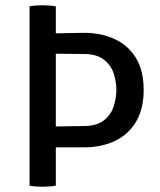

<svg xmlns="http://www.w3.org/2000/svg" viewBox="-20 -707 608 731"><path d="M92.5 -683Q103 -685 116.8 -686Q130.5 -687 141.5 -687Q154 -687 167.5 -686Q181 -685 192.5 -683V-580Q219 -580.5 245.8 -581.2Q272.5 -582 299.5 -582Q365 -582 416.5 -558.2Q468 -534.5 497.5 -486.5Q527 -438.5 527 -364.5Q527 -292 497.8 -243.2Q468.5 -194.5 417.2 -170.2Q366 -146 299.5 -146H192.5V0Q181 2 167.5 3Q154 4 141.5 4Q130.5 4 116.8 3Q103 2 92.5 0ZM297 -501.5Q280 -501.5 251 -501.8Q222 -502 192.5 -502.5V-225.5Q221.5 -226 252 -226.5Q282.5 -227 297 -227Q348 -227 375.2 -248.5Q402.5 -270 412.8 -301.8Q423 -333.5 423 -364.5Q423 -396 412.8 -427.5Q402.5 -459 375.2 -480.2Q348 -501.5 297 -501.5Z"/></svg>

Font: Signika Negative SC
Style: Regular
Weight: 400
Designer: Anna Giedryś
Foundry: Anna Giedryś
Version: Version 2.000; ttfautohint (v1.8.3) -l 8 -r 50 -G 200 -x 9 -